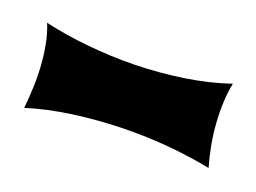

<svg xmlns="http://www.w3.org/2000/svg" viewBox="-40 -770 379 284"><g transform="rotate(20 149.0 -628.5)"><path d="M297.9 -568.8Q266.6 -575.2 230.2 -578.4Q193.8 -581.5 156.2 -580.6Q118.7 -579.6 81.3 -574.5Q43.9 -569.3 11.2 -559.1Q12.7 -572.8 13.4 -589.6Q14.2 -606.4 13.2 -624Q12.2 -641.6 9 -658.2Q5.9 -674.8 0 -689Q32.2 -681.6 68.8 -678Q105.5 -674.3 143.3 -675Q181.2 -675.8 218.5 -681.4Q255.9 -687 289.1 -698.2Q286.1 -684.1 285.4 -668Q284.7 -651.9 285.9 -634.8Q287.1 -617.7 290.3 -600.8Q293.5 -584 297.9 -568.8Z"/></g></svg>

Font: Shojumaru
Style: Regular
Weight: 400
Version: Version 1.001